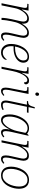

<svg xmlns="http://www.w3.org/2000/svg" viewBox="1488 -2274 795 3812"><g transform="rotate(90 1886.0 -367.5)"><path d="M694 10Q624 10 624 -84Q624 -108 629 -138.5Q634 -169 642 -205L670 -326Q672 -334 676.5 -354.5Q681 -375 684.5 -397Q688 -419 688 -435Q688 -463 674.5 -486.5Q661 -510 616 -510Q584 -510 553.5 -487.5Q523 -465 496 -430Q469 -395 449.5 -355Q430 -315 421 -280L402 -199Q392 -154 384 -99Q376 -44 376 0H334Q334 -44 342 -99Q350 -154 361 -203L389 -326Q391 -334 395.5 -354.5Q400 -375 404 -397Q408 -419 408 -435Q408 -463 394 -486.5Q380 -510 335 -510Q303 -510 272 -488Q241 -466 214.5 -430Q188 -394 168.5 -351Q149 -308 141 -265L86 0H44L131 -426Q133 -436 134.5 -448.5Q136 -461 136 -472Q136 -497 123.5 -504Q111 -511 73 -511H54L60 -536H190L167 -406H171Q214 -479 257 -511Q300 -543 351 -543Q406 -543 428 -511.5Q450 -480 450 -437Q450 -423 448 -406H451Q494 -479 537.5 -511Q581 -543 632 -543Q686 -543 708.5 -511.5Q731 -480 731 -437Q731 -414 724.5 -384.5Q718 -355 713 -330L684 -201Q676 -172 671.5 -141.5Q667 -111 667 -87Q667 -57 675.5 -40Q684 -23 706 -23Q736 -23 775 -56L789 -35Q768 -16 746.5 -3Q725 10 694 10Z M1019 10Q973 10 935 -13Q897 -36 874.5 -81Q852 -126 852 -192Q852 -249 868.5 -310.5Q885 -372 917.5 -425.5Q950 -479 998 -512.5Q1046 -546 1108 -546Q1163 -546 1193.5 -516.5Q1224 -487 1224 -434Q1224 -376 1186 -332Q1148 -288 1084 -263.5Q1020 -239 942 -239H899Q898 -232 897 -217.5Q896 -203 896 -191Q896 -114 931.5 -69.5Q967 -25 1021 -25Q1068 -25 1104 -48.5Q1140 -72 1161 -105Q1167 -101 1167 -90Q1167 -70 1149 -47Q1131 -24 1098 -7Q1065 10 1019 10ZM931 -268Q1001 -268 1057.5 -288Q1114 -308 1147 -345.5Q1180 -383 1180 -436Q1180 -473 1161.5 -494.5Q1143 -516 1103 -516Q1051 -516 1010 -480.5Q969 -445 941.5 -388Q914 -331 903 -268Z M1391 -426Q1393 -436 1394.5 -448.5Q1396 -461 1396 -472Q1396 -497 1382.5 -504Q1369 -511 1331 -511H1312L1318 -536H1446L1424 -402H1427Q1455 -463 1491 -504.5Q1527 -546 1582 -546Q1619 -546 1636.5 -526.5Q1654 -507 1654 -486Q1654 -468 1644 -457Q1634 -446 1615 -446Q1615 -512 1570 -512Q1531 -512 1496.5 -472.5Q1462 -433 1434.5 -366.5Q1407 -300 1390 -218L1346 0H1304Z M1848 -671Q1834 -671 1825 -679.5Q1816 -688 1816 -704Q1816 -722 1825.5 -733.5Q1835 -745 1850 -745Q1864 -745 1873 -736.5Q1882 -728 1882 -712Q1882 -690 1871.5 -680.5Q1861 -671 1848 -671ZM1785 10Q1719 10 1719 -83Q1719 -108 1725 -142.5Q1731 -177 1738 -210L1781 -431Q1783 -439 1784.5 -450.5Q1786 -462 1786 -473Q1786 -498 1774 -504.5Q1762 -511 1726 -511H1707L1712 -536H1845L1778 -204Q1772 -177 1766 -144Q1760 -111 1760 -87Q1760 -57 1768.5 -40Q1777 -23 1798 -23Q1815 -23 1831 -31Q1847 -39 1868 -56L1882 -36Q1860 -17 1836.5 -3.5Q1813 10 1785 10Z M2060 10Q2013 10 1994 -15.5Q1975 -41 1975 -82Q1975 -97 1978.5 -121.5Q1982 -146 1992 -192L2058 -504H1984L1989 -527Q2023 -528 2043 -536Q2063 -544 2077.5 -572Q2092 -600 2107 -659H2133L2106 -536H2219L2213 -504H2100L2034 -192Q2023 -143 2019.5 -120Q2016 -97 2016 -82Q2016 -23 2068 -23Q2090 -23 2111 -28Q2132 -33 2155 -43L2163 -19Q2109 10 2060 10Z M2365 10Q2306 10 2278.5 -34.5Q2251 -79 2251 -165Q2251 -212 2263 -264Q2275 -316 2298 -366Q2321 -416 2354.5 -457Q2388 -498 2431.5 -522Q2475 -546 2528 -546Q2561 -546 2588 -535Q2615 -524 2633 -507L2660 -535H2675L2600 -203Q2594 -176 2588.5 -143.5Q2583 -111 2583 -87Q2583 -57 2591.5 -40Q2600 -23 2622 -23Q2652 -23 2693 -56L2707 -36Q2686 -17 2661 -3.5Q2636 10 2608 10Q2541 10 2541 -81Q2541 -99 2544 -118.5Q2547 -138 2552 -159H2548Q2503 -66 2456.5 -28Q2410 10 2365 10ZM2374 -23Q2403 -23 2434.5 -47Q2466 -71 2495 -112Q2524 -153 2547 -204.5Q2570 -256 2582 -311L2617 -474Q2603 -495 2579 -506Q2555 -517 2528 -517Q2483 -517 2446.5 -493Q2410 -469 2381.5 -430Q2353 -391 2333.5 -344Q2314 -297 2304 -250Q2294 -203 2294 -163Q2294 -86 2316.5 -54.5Q2339 -23 2374 -23Z M3134 10Q3065 10 3065 -84Q3065 -108 3069.5 -138.5Q3074 -169 3083 -205L3110 -326Q3112 -334 3116.5 -354.5Q3121 -375 3125 -397Q3129 -419 3129 -435Q3129 -463 3115 -486.5Q3101 -510 3056 -510Q3024 -510 2993 -488Q2962 -466 2935.5 -430Q2909 -394 2889.5 -351Q2870 -308 2862 -265L2807 0H2765L2852 -426Q2854 -436 2855.5 -448.5Q2857 -461 2857 -472Q2857 -497 2844.5 -504Q2832 -511 2794 -511H2775L2781 -536H2911L2888 -406H2892Q2935 -479 2978 -511Q3021 -543 3072 -543Q3127 -543 3149 -511.5Q3171 -480 3171 -437Q3171 -414 3164.5 -384.5Q3158 -355 3153 -330L3124 -201Q3117 -172 3112 -141.5Q3107 -111 3107 -87Q3107 -57 3116 -40Q3125 -23 3146 -23Q3176 -23 3216 -56L3230 -35Q3208 -16 3186.5 -3Q3165 10 3134 10Z M3460 10Q3385 10 3336.5 -39Q3288 -88 3288 -191Q3288 -246 3304.5 -308Q3321 -370 3354 -424Q3387 -478 3437 -512Q3487 -546 3556 -546Q3603 -546 3642 -525.5Q3681 -505 3704 -460Q3727 -415 3727 -342Q3727 -300 3716.5 -252Q3706 -204 3685.5 -157.5Q3665 -111 3633 -73Q3601 -35 3558 -12.5Q3515 10 3460 10ZM3464 -21Q3519 -21 3560.5 -52.5Q3602 -84 3629 -134.5Q3656 -185 3669.5 -241.5Q3683 -298 3683 -347Q3683 -433 3647.5 -474Q3612 -515 3551 -515Q3497 -515 3456.5 -484Q3416 -453 3388.5 -403Q3361 -353 3346.5 -296Q3332 -239 3332 -188Q3332 -98 3368.5 -59.5Q3405 -21 3464 -21Z"/></g></svg>

Font: Noto Serif ExtraLight
Style: Italic
Weight: 200
Italic angle: -12°
Designer: Monotype Design Team
Foundry: Monotype Imaging Inc.
Version: Version 2.014; ttfautohint (v1.8.4.7-5d5b)